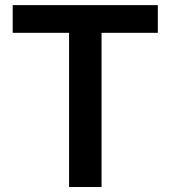

<svg xmlns="http://www.w3.org/2000/svg" viewBox="-20 -748 682 768"><path d="M30.8 -616.7V-727.5H611.3V-616.7H386.2V0H256.3V-616.7Z"/></svg>

Font: Inter 24pt SemiBold
Style: Regular
Weight: 600
Designer: Rasmus Andersson
Foundry: rsms
Version: Version 4.001;git-66647c0bb